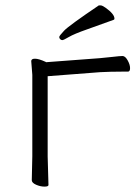

<svg xmlns="http://www.w3.org/2000/svg" viewBox="-20 -688 516 713"><path d="M401 -614Q352 -596 303.5 -579Q255 -562 235.5 -550.5Q216 -539 211.5 -539Q207 -539 203.5 -542.5Q200 -546 200 -550.5Q200 -555 218 -574Q236 -593 347 -668Q347 -668 354 -668Q359 -668 371 -660Q405 -636 405 -619Q405 -615 401 -614ZM98 -19 100 -108V-410L96 -461Q96 -470 110 -470Q124 -470 150 -458L151 -457L351 -472Q375 -474 400 -477Q425 -480 435 -480Q445 -480 454 -464Q463 -448 463 -435Q463 -422 455 -422H432Q390 -422 352 -420L157 -405V-107L160 -1Q160 5 145 5Q130 5 114 -2Q98 -9 98 -19ZM96 -461Z"/></svg>

Font: LXGW WenKai Light
Style: Regular
Weight: 300
Designer: LXGW / Fontworks Inc.
Foundry: LXGW / Fontworks Inc.
Version: Version 1.501; October 10, 2024